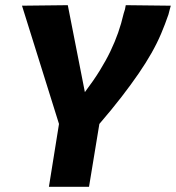

<svg xmlns="http://www.w3.org/2000/svg" viewBox="-20 -722 680 742"><path d="M169 0 208 -243 65 -700 242 -702 308 -366Q342 -411 366 -450Q390 -489 407 -524.5Q424 -560 436.5 -595.5Q449 -631 458 -670Q461 -678 463 -686Q465 -694 466 -702L640 -700Q638 -692 635.5 -683.5Q633 -675 631 -666Q618 -628 602.5 -591.5Q587 -555 565.5 -517Q544 -479 515.5 -437.5Q487 -396 450 -348Q413 -300 364 -243L324 0Z"/></svg>

Font: Georama ExtraCondensed Thin
Style: Bold Italic
Weight: 700
Italic angle: -9°
Version: Version 1.001